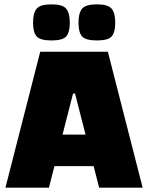

<svg xmlns="http://www.w3.org/2000/svg" viewBox="-20 -863 681 883"><path d="M5 0 165 -625H476L636 0H436L325 -433H316L205 0ZM122 -99V-244H519V-99ZM426 -677Q374 -677 357.5 -695.5Q341 -714 341 -759Q341 -803 357.5 -823Q374 -843 426 -843Q477 -843 493.5 -823Q510 -803 510 -759Q510 -714 493.5 -695.5Q477 -677 426 -677ZM217 -677Q165 -677 148.5 -695.5Q132 -714 132 -759Q132 -803 148.5 -823Q165 -843 217 -843Q268 -843 284.5 -823Q301 -803 301 -759Q301 -714 284.5 -695.5Q268 -677 217 -677Z"/></svg>

Font: Changa ExtraLight ExtraBold
Style: Regular
Weight: 800
Version: Version 3.002; ttfautohint (v1.8.2)